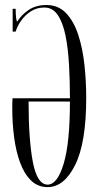

<svg xmlns="http://www.w3.org/2000/svg" viewBox="-20 -735 393 766"><path d="M170 11.5Q131 11.5 104 -14.8Q77 -41 60.5 -85.5Q44 -130 36.5 -186Q29 -242 29 -302Q29 -312.5 29 -322.5Q29 -332.5 30 -343H259Q259 -410 255.5 -474.5Q252 -539 241.8 -591Q231.5 -643 211.2 -674Q191 -705 157 -705Q127 -705 103.8 -690.2Q80.5 -675.5 64.8 -653.2Q49 -631 42.5 -609H30.5V-700H42.5Q42.5 -680 44 -666Q45.5 -652 48.5 -648.5Q66 -676.5 95 -695.8Q124 -715 165.5 -715Q212.5 -715 243.2 -683Q274 -651 291.8 -597.2Q309.5 -543.5 316.8 -477.5Q324 -411.5 324 -344.5Q324 -166 280 -77.2Q236 11.5 170 11.5ZM170 1.5Q209 1.5 234 -81.8Q259 -165 259 -330H94Q94 -177 111.2 -87.8Q128.5 1.5 170 1.5Z"/></svg>

Font: Imbue 100pt Light
Style: Regular
Weight: 300
Designer: Tyler Finck
Foundry: Etcetera Type Company
Version: Version 1.102; ttfautohint (v1.8.3)